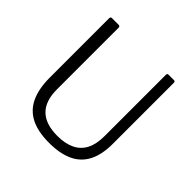

<svg xmlns="http://www.w3.org/2000/svg" viewBox="-191 -910 1088 1088"><g transform="rotate(45 353.0 -366.0)"><path d="M612 -240Q612 -155 583 -99Q554 -43 496 -16.5Q438 10 353 10Q263 10 206 -19Q149 -48 121.5 -107Q94 -166 94 -256V-729Q94 -742 104 -742H158Q170 -742 170 -730V-236Q170 -143 217 -97Q264 -51 358 -51Q420 -51 462.5 -71.5Q505 -92 526.5 -133.5Q548 -175 548 -239V-731Q548 -742 558 -742H602Q612 -742 612 -731V-240Z"/></g></svg>

Font: Libre Franklin Light
Style: Regular
Weight: 300
Designer: Pablo Impallari, Rodrigo Fuenzalida, Nhung Nguyen
Foundry: Impallari Type
Version: Version 3.000